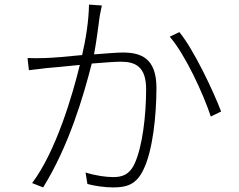

<svg xmlns="http://www.w3.org/2000/svg" viewBox="-20 -798 1040 837"><path d="M380 -521C432 -525 478 -529 507 -529C571 -529 617 -507 617 -409C617 -295 601 -159 567 -85C544 -35 511 -26 473 -26C444 -26 397 -32 353 -46L361 4C390 12 435 19 473 19C532 19 574 7 605 -58C646 -140 662 -296 662 -415C662 -544 595 -569 516 -569C490 -569 443 -565 390 -561C402 -625 411 -703 415 -730C418 -746 421 -760 424 -774L368 -778C367 -708 354 -626 338 -558C272 -551 210 -546 176 -545C147 -544 129 -544 100 -545L106 -492C129 -495 162 -498 181 -501C211 -503 266 -509 328 -515C297 -387 225 -139 120 0L168 19C281 -163 344 -380 380 -521ZM944 -312C909 -403 825 -581 762 -658L720 -638C789 -558 867 -387 899 -290L944 -312Z"/></svg>

Font: Glow Sans SC Normal Light
Style: Regular
Weight: 300
Designer: Ryoko NISHIZUKA (kana, bopomofo & ideographs); Paul D. Hunt (Latin, Greek & Cyrillic); Sandoll Communications, Soo-young
Version: Version 0.93